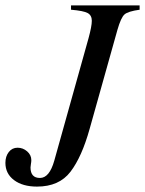

<svg xmlns="http://www.w3.org/2000/svg" viewBox="-54 -673 537 711"><path d="M463 -653V-637Q420 -631 407 -619.5Q394 -608 381 -563L278 -196Q249 -92 207 -37Q165 18 83 18Q30 18 -2 -6Q-34 -30 -34 -70Q-34 -94 -21.5 -110Q-9 -126 11 -126Q31 -126 46.5 -112.5Q62 -99 62 -80Q62 -74 60.5 -65.5Q59 -57 59 -53Q59 -14 94 -14Q129 -14 147 -78L274 -532Q286 -576 286 -596Q286 -616 271 -624.5Q256 -633 209 -637V-653Z"/></svg>

Font: STIX MathJax Alphabets
Style: Italic
Weight: 400
Italic angle: -16.33°
Designer: MicroPress Inc., with final additions and corrections provided by Coen Hoffman, Elsevier (retired)
Version: Version 1.1.1